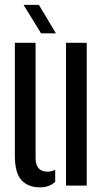

<svg xmlns="http://www.w3.org/2000/svg" viewBox="-20 -780 436 807"><path d="M42.5 -124V-600H129.5V-117Q129.5 -58.5 179.5 -58.5Q195.5 -58.5 212 -66V-15.5Q186.5 7.5 148.5 7.5Q98 7.5 70.2 -23Q42.5 -53.5 42.5 -124ZM257.5 0V-600H344.5V0ZM152.5 -640 79 -759.5H143.5L215 -640Z"/></svg>

Font: Big Shoulders Stencil Display SemiBold
Style: Regular
Weight: 600
Designer: Patric King
Foundry: XO Type Co
Version: Version 1.000